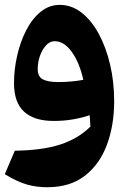

<svg xmlns="http://www.w3.org/2000/svg" viewBox="-20 -496 540 803"><path d="M177.7 287.1Q132.8 287.1 92.8 275.9Q52.7 264.6 0 232.4L42 134.3Q156.7 132.8 231.4 108.6Q306.2 84.5 357.9 33.7Q357.4 21.5 356.7 10Q356 -1.5 355 -14.2Q323.7 -3.4 285.6 3.2Q247.6 9.8 204.1 9.8Q123 9.8 80.8 -28.8Q38.6 -67.4 38.6 -147.9Q38.6 -205.6 51.8 -263.4Q64.9 -321.3 89.6 -369.4Q114.3 -417.5 149.9 -446.5Q185.5 -475.6 230 -475.6Q279.3 -475.6 320.8 -443.4Q362.3 -411.1 392.8 -355Q423.3 -298.8 440.4 -226.3Q457.5 -153.8 457.5 -72.8Q457.5 27.8 427.2 109.4Q397 190.9 335 239Q272.9 287.1 177.7 287.1ZM328.6 -162.1Q312 -235.4 279.8 -279.5Q247.6 -323.7 208.5 -323.7Q188.5 -323.7 172.4 -306.2Q156.2 -288.6 147 -262Q137.7 -235.4 137.7 -208Q137.7 -174.8 159.7 -163.8Q181.6 -152.8 223.1 -152.8Q278.3 -152.8 328.6 -162.1Z"/></svg>

Font: Pinar DS4-Bold
Style: Regular
Weight: 700
Designer: Amin Abedi
Version: Version 2.000